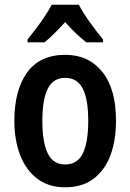

<svg xmlns="http://www.w3.org/2000/svg" viewBox="-20 -786 554 816"><path d="M473 -273Q473 -190 449.5 -126.5Q426 -63 378 -26.5Q330 10 256 10Q187 10 139 -26Q91 -62 66 -126Q41 -190 41 -273Q41 -402 95 -477.5Q149 -553 258 -553Q356 -553 414.5 -481Q473 -409 473 -273ZM160 -272Q160 -181 183 -134Q206 -87 257 -87Q309 -87 332 -134Q355 -181 355 -273Q355 -363 332 -409Q309 -455 257 -455Q206 -455 183 -409Q160 -363 160 -272ZM315 -766Q332 -733 361.5 -692Q391 -651 418 -618V-606H347Q303 -640 257 -692Q233 -666 210.5 -643.5Q188 -621 169 -606H97V-618Q114 -639 134 -665.5Q154 -692 171.5 -718.5Q189 -745 200 -766Z"/></svg>

Font: Noto Sans Ethiopic Condensed SemiBold
Style: Regular
Weight: 600
Width: 3
Designer: Monotype Design Team
Foundry: Monotype Imaging Inc.
Version: Version 2.102; ttfautohint (v1.8.4.7-5d5b)